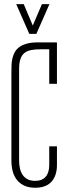

<svg xmlns="http://www.w3.org/2000/svg" viewBox="-20 -882 312 912"><path d="M213.9 -483.9V-647.9H171.4Q145 -647.9 126 -643.8Q106.9 -639.6 94.7 -629.2Q82.5 -618.7 76.7 -600.6Q70.8 -582.5 70.8 -555.2V-118.7Q70.8 -98.1 75 -80.8Q79.1 -63.5 88.1 -50.5Q97.2 -37.6 111.6 -30.3Q126 -22.9 146.5 -22.9Q180.2 -22.9 197 -42.5Q213.9 -62 213.9 -98.6V-187H250.5V-98.1Q250.5 -47.9 224.6 -19Q198.7 9.8 147.5 9.8Q116.7 9.8 95 -0.5Q73.2 -10.7 59.8 -28.1Q46.4 -45.4 40.3 -68.8Q34.2 -92.3 34.2 -118.7V-538.6Q34.2 -554.7 34.7 -571.5Q35.2 -588.4 38.8 -604.2Q42.5 -620.1 50 -634Q57.6 -647.9 71.5 -658.2Q85.4 -668.5 107.2 -674.6Q128.9 -680.7 160.2 -680.7H250.5V-483.9ZM152.8 -721.2H119.1L57.1 -862.3H92.8L135.7 -760.7L179.2 -862.3H214.8Z"/></svg>

Font: Tulpen One
Style: Regular
Weight: 400
Designer: Naima Ben Ayed
Foundry: Naima Ben Ayed, Anton Koovit
Version: Version 1.002